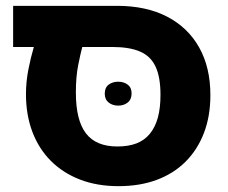

<svg xmlns="http://www.w3.org/2000/svg" viewBox="-20 -625 781 658"><path d="M386 13Q313 13 254.5 -9.5Q196 -32 154.5 -73.5Q113 -115 91 -173Q69 -231 69 -302Q69 -344 77 -385.5Q85 -427 96 -464H25V-605H381Q481 -605 552.5 -568Q624 -531 662.5 -462.5Q701 -394 701 -299Q701 -227 679 -169.5Q657 -112 616 -71Q575 -30 517 -8.5Q459 13 386 13ZM382 -123Q420 -123 447.5 -133.5Q475 -144 493.5 -166.5Q512 -189 521 -222Q530 -255 530 -300Q530 -361 513 -397Q496 -433 459.5 -448.5Q423 -464 365 -464H262Q256 -442 248 -402Q240 -362 240 -308Q240 -213 274.5 -168Q309 -123 382 -123ZM339 -304Q339 -325 352.5 -335Q366 -345 385 -345Q404 -345 417.5 -335Q431 -325 431 -305Q431 -284 417.5 -273.5Q404 -263 385 -263Q366 -263 352.5 -273.5Q339 -284 339 -304Z"/></svg>

Font: Noto Sans Hebrew ExtraBold
Style: Regular
Weight: 800
Designer: Monotype Design Team
Foundry: Monotype Imaging Inc.
Version: Version 2.003